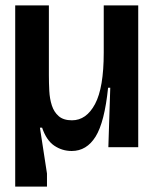

<svg xmlns="http://www.w3.org/2000/svg" viewBox="-20 -542 570 707"><path d="M36 145V-522H160V-265Q160 -237 161.5 -207.5Q163 -178 171 -153.5Q179 -129 196.5 -114Q214 -99 245 -99Q298 -99 330 -159Q362 -219 362 -348V-522H489V-249V0H379L386 -219H378Q365 -92 332 -39Q299 14 244 14Q209 14 180 -5.5Q151 -25 135 -72H127L153 97V145Z"/></svg>

Font: Bricolage Grotesque 96pt SemiBold
Style: Regular
Weight: 600
Designer: Mathieu Triay
Foundry: Atelier Triay
Version: Version 1.001; ttfautohint (v1.8.4.7-5d5b);gftools[0.9.33.de